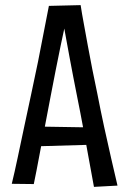

<svg xmlns="http://www.w3.org/2000/svg" viewBox="-20 -724 504 750"><path d="M347 6Q337 -48 326.5 -106Q316 -164 305 -224Q294 -284 282 -343Q274 -383 266.5 -422Q259 -461 252 -498.5Q245 -536 238.5 -572Q232 -608 226 -641L171 -701L295 -704Q300 -671 307.5 -631Q315 -591 323 -546Q331 -501 340.5 -454Q350 -407 360 -359Q373 -292 387 -227.5Q401 -163 414.5 -104.5Q428 -46 439 1ZM106 -152V-230L350 -226V-159ZM112 -5 26 -6Q37 -51 49 -108Q61 -165 74.5 -228.5Q88 -292 102 -357Q116 -421 128.5 -483Q141 -545 151.5 -601Q162 -657 171 -701L295 -704L236 -635Q227 -593 217 -546Q207 -499 197.5 -449.5Q188 -400 178 -349Q167 -290 155.5 -231Q144 -172 133.5 -115Q123 -58 112 -5Z"/></svg>

Font: Truculenta Medium
Style: Regular
Weight: 500
Version: Version 1.002